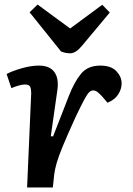

<svg xmlns="http://www.w3.org/2000/svg" viewBox="-20 -823 585 843"><path d="M117 -414Q117 -432 112.5 -442Q108 -452 89 -452Q79 -452 64 -448Q49 -444 30 -436L9 -498Q33 -511 74.5 -523Q116 -535 151 -535Q198 -535 218.5 -507Q239 -479 232 -428L203 -225L213 -224L282 -401Q307 -465 336.5 -500Q366 -535 420 -535Q468 -535 491 -510.5Q514 -486 514 -457Q514 -432 499 -408.5Q484 -385 452 -372L428 -400Q417 -412 408 -419Q399 -426 388 -426Q380 -426 371.5 -418Q363 -410 349 -384Q335 -358 310 -305Q275 -228 256 -182Q237 -136 229 -108Q221 -80 218 -57L212 0H99ZM110 -769 145 -803 288 -698 429 -802 462 -768 340 -622Q313 -589 288 -589Q268 -589 248 -597Z"/></svg>

Font: Literata 7pt SemiBold
Style: Italic
Weight: 600
Italic angle: -2°
Designer: Latin by Veronika Burian and Jose Scaglione. Greek by Irene Vlachou. Cyrillic by Vera Evstafieva
Foundry: TypeTogether
Version: Version 3.002